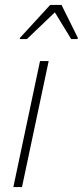

<svg xmlns="http://www.w3.org/2000/svg" viewBox="-20 -757 335 777"><path d="M34 0 142 -510H177L69 0ZM60 -599 61 -604 183 -737H229L295 -604L294 -599H268L202 -707L89 -599Z"/></svg>

Font: Saira Semi Condensed Thin
Style: Italic
Weight: 100
Width: 4
Italic angle: -12°
Designer: Hector Gatti with collaboration of the Omnibus-Type team
Foundry: Omnibus-Type
Version: Version 1.001; ttfautohint (v1.8)